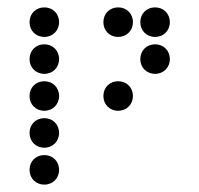

<svg xmlns="http://www.w3.org/2000/svg" viewBox="-20 -510 540 520"><path d="M100 -410C123 -410 140 -427 140 -450C140 -473 123 -490 100 -490C77 -490 60 -473 60 -450C60 -427 77 -410 100 -410ZM300 -410C323 -410 340 -427 340 -450C340 -473 323 -490 300 -490C277 -490 260 -473 260 -450C260 -427 277 -410 300 -410ZM400 -410C423 -410 440 -427 440 -450C440 -473 423 -490 400 -490C377 -490 360 -473 360 -450C360 -427 377 -410 400 -410ZM100 -310C123 -310 140 -327 140 -350C140 -373 123 -390 100 -390C77 -390 60 -373 60 -350C60 -327 77 -310 100 -310ZM400 -310C423 -310 440 -327 440 -350C440 -373 423 -390 400 -390C377 -390 360 -373 360 -350C360 -327 377 -310 400 -310ZM100 -210C123 -210 140 -227 140 -250C140 -273 123 -290 100 -290C77 -290 60 -273 60 -250C60 -227 77 -210 100 -210ZM300 -210C323 -210 340 -227 340 -250C340 -273 323 -290 300 -290C277 -290 260 -273 260 -250C260 -227 277 -210 300 -210ZM100 -110C123 -110 140 -127 140 -150C140 -173 123 -190 100 -190C77 -190 60 -173 60 -150C60 -127 77 -110 100 -110ZM100 -10C123 -10 140 -27 140 -50C140 -73 123 -90 100 -90C77 -90 60 -73 60 -50C60 -27 77 -10 100 -10Z"/></svg>

Font: TINY 5x3 80
Style: Regular
Weight: 200
Designer: Jack Halten Fahnestock
Foundry: Velvetyne Type Foundry
Version: Version 1.002;hotconv 1.0.109;makeotfexe 2.5.65596